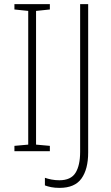

<svg xmlns="http://www.w3.org/2000/svg" viewBox="-20 -734 537 932"><path d="M222 0H50V-26L117 -32V-681L50 -688V-714H222V-688L155 -681V-32L222 -26ZM269 178Q246 178 228.5 174.5Q211 171 198 166V129Q212 134 230 137.5Q248 141 268 141Q324 141 346.5 105Q369 69 369 3V-714H408V6Q408 87 375.5 132.5Q343 178 269 178Z"/></svg>

Font: Noto Sans Lao Looped SemiCondensed ExtraLight
Style: Regular
Weight: 200
Width: 4
Designer: Mark Frömberg, Ben Mitchell
Foundry: The Fontpad Ltd
Version: Version 1.002; ttfautohint (v1.8.4.7-5d5b)